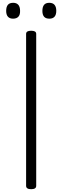

<svg xmlns="http://www.w3.org/2000/svg" viewBox="-20 -1334 445 1368"><path d="M202 14Q184 14 175 8Q166 2 166 -10V-1092Q166 -1104 175 -1109.5Q184 -1115 202 -1115Q220 -1115 229 -1109.5Q238 -1104 238 -1092V-10Q238 2 229 8Q220 14 202 14ZM73 -1201Q49 -1201 36.5 -1215Q24 -1229 24 -1256Q24 -1285 36 -1299.5Q48 -1314 74 -1314Q98 -1314 110.5 -1299.5Q123 -1285 123 -1257Q124 -1229 111 -1215Q98 -1201 73 -1201ZM332 -1201Q306 -1201 294 -1215Q282 -1229 282 -1256Q282 -1285 294 -1299.5Q306 -1314 331 -1314Q356 -1314 368.5 -1299.5Q381 -1285 381 -1257Q381 -1229 368.5 -1215Q356 -1201 332 -1201Z"/></svg>

Font: Playwrite FR Moderne Light
Style: Regular
Weight: 300
Version: Version 1.002